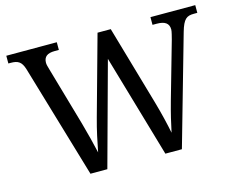

<svg xmlns="http://www.w3.org/2000/svg" viewBox="-99 -862 1245 1010"><g transform="rotate(-15 523.5 -357.0)"><path d="M93 -619 276 0H368L521 -560L684 0H774L943 -594C962 -660 980 -672 1019 -672H1038V-714H794V-672H817C861 -672 883 -657 883 -623C883 -612 876 -587 872 -571L784 -262C766 -198 754 -146 744 -98C735 -144 720 -208 701 -274L576 -707H504L385 -278C367 -214 354 -150 344 -98C333 -146 318 -207 301 -267L209 -587C205 -602 201 -613 201 -624C201 -657 221 -672 261 -672H284V-714H9V-672H22C61 -672 80 -661 93 -619Z"/></g></svg>

Font: Noto Serif Devanagari
Style: Regular
Weight: 400
Designer: Universal Thirst, Indian Type Foundry and the Monotype Design Team
Foundry: Monotype Imaging Inc.
Version: Version 2.004